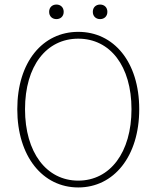

<svg xmlns="http://www.w3.org/2000/svg" viewBox="-20 -812 688 844"><path d="M324 12C480 12 592 -124 592 -332C592 -540 480 -672 324 -672C168 -672 56 -540 56 -332C56 -124 168 12 324 12ZM324 -18C184 -18 90 -142 90 -332C90 -522 184 -642 324 -642C464 -642 558 -522 558 -332C558 -142 464 -18 324 -18ZM228 -728C246 -728 260 -740 260 -760C260 -780 246 -792 228 -792C210 -792 196 -780 196 -760C196 -740 210 -728 228 -728ZM420 -728C438 -728 452 -740 452 -760C452 -780 438 -792 420 -792C402 -792 388 -780 388 -760C388 -740 402 -728 420 -728Z"/></svg>

Font: Source Sans Pro ExtraLight
Style: Regular
Weight: 200
Designer: Paul D. Hunt
Foundry: Adobe Systems Incorporated
Version: Version 3.006;hotconv 1.0.111;makeotfexe 2.5.65597